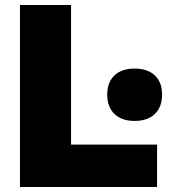

<svg xmlns="http://www.w3.org/2000/svg" viewBox="-20 -750 694 770"><path d="M60 0V-730H265V-170H610V0ZM520 -265Q468 -265 439 -293Q410 -321 410 -371Q410 -420 439 -447.5Q468 -475 520 -475Q572 -475 601 -447.5Q630 -420 630 -371Q630 -321 601 -293Q572 -265 520 -265Z"/></svg>

Font: M PLUS 2 Black
Style: Regular
Weight: 900
Designer: Coji Morishita
Foundry: UNDERFOREST DESIGN
Version: Version 1.001